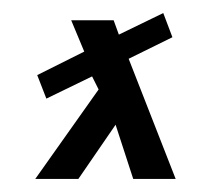

<svg xmlns="http://www.w3.org/2000/svg" viewBox="-20 -276 301 294"><path d="M184 -2H249L177 -186L244 -219L230 -256L162 -223L154 -245H89L109 -197L37 -161L51 -125L121 -159L131 -139L34 -2H100L157 -85Z"/></svg>

Font: Hussar Tani
Style: DwaKurs
Weight: 700
Foundry: Cannot Into Space Fonts
Version: Version 0.92